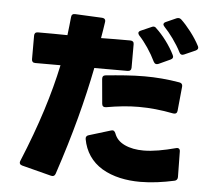

<svg xmlns="http://www.w3.org/2000/svg" viewBox="-59 -911 1118 1030"><g transform="rotate(5 500.0 -395.5)"><path d="M907 -655 968 -682C979 -687 983 -696 977 -707C952 -756 908 -811 876 -841C868 -848 860 -849 850 -845L794 -820C787 -817 783 -812 783 -807C783 -803 786 -799 790 -794C819 -764 858 -712 882 -664C887 -653 896 -650 907 -655ZM94 14 253 55C265 58 273 54 277 42C351 -179 399 -365 434 -541C488 -541 546 -541 613 -541C626 -541 633 -548 633 -560V-687C633 -699 626 -705 613 -705C556 -705 505 -705 456 -704C461 -734 466 -763 470 -792C472 -805 465 -812 453 -813L307 -820C294 -821 287 -815 286 -803C283 -770 279 -738 275 -704C226 -705 175 -705 116 -705C103 -705 97 -698 97 -686V-559C97 -547 103 -540 116 -540C165 -540 210 -540 252 -540C219 -384 166 -213 82 -10C77 2 82 11 94 14ZM775 -593 838 -622C849 -627 853 -636 847 -647C823 -696 784 -748 746 -783C742 -788 737 -790 732 -790C728 -790 725 -789 721 -787L664 -762C657 -759 653 -754 653 -749C653 -745 655 -741 659 -736C691 -702 725 -652 749 -602C755 -591 763 -588 775 -593ZM877 -335C890 -333 898 -339 899 -351L912 -483C913 -495 907 -502 895 -504C831 -515 769 -520 707 -520C639 -520 570 -514 498 -507C486 -506 480 -499 481 -486L493 -353C494 -341 502 -335 515 -337C578 -348 634 -354 690 -354C750 -354 810 -348 877 -335ZM915 24C926 22 932 14 932 3L930 -135C930 -149 921 -155 908 -151C844 -134 786 -123 735 -123C697 -123 663 -129 633 -143C604 -157 587 -175 577 -202C572 -214 565 -219 553 -215L435 -179C424 -176 419 -168 421 -157C433 -91 468 -38 526 -3C585 32 657 46 732 46C793 46 855 37 915 24Z"/></g></svg>

Font: LINE Seed JP_OTF ExtraBold
Style: Regular
Weight: 800
Designer: LY Corporation & Fontrix & Fontworks
Version: Version 1.013